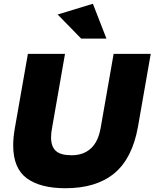

<svg xmlns="http://www.w3.org/2000/svg" viewBox="-20 -986 820 1019"><path d="M50 -215Q50 -93 122 -40Q194 13 327 13Q491 13 586.5 -66Q682 -145 712 -312L780 -700H583L514 -306Q501 -233 461.5 -197.5Q422 -162 360 -162Q302 -162 276.5 -185Q251 -208 251 -257Q251 -281 257 -311L325 -700H128L59 -307Q50 -256 50 -215ZM411 -781H545L473 -966L286 -909Z"/></svg>

Font: Geom Black
Style: Bold Italic
Weight: 900
Italic angle: -10°
Version: Version 1.102